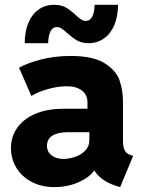

<svg xmlns="http://www.w3.org/2000/svg" viewBox="-20 -764 593 792"><path d="M25.4 -152.3Q24.9 -199.7 50.8 -236.6Q76.7 -273.4 125.7 -294.4Q174.8 -315.4 242.2 -315.4H340.8V-341.8Q340.8 -372.6 318.1 -390.4Q295.4 -408.2 254.9 -408.2Q219.2 -408.2 178 -396.7Q136.7 -385.3 109.4 -368.2L58.6 -484.4Q92.3 -503.9 149.2 -518.6Q206.1 -533.2 271.5 -533.2Q362.8 -533.2 410.4 -503.9Q458 -474.6 472.7 -433.6Q487.3 -392.6 487.3 -343.8V-185.5Q487.3 -158.2 494.1 -144.3Q501 -130.4 517.6 -125L529.3 -121.1L475.6 7.8L457 2Q424.3 -8.8 402.3 -25.1Q380.4 -41.5 369.6 -60.5H368.7Q347.7 -31.2 302.7 -11.7Q257.8 7.8 204.1 7.8Q151.9 7.8 111.1 -13.4Q70.3 -34.7 47.9 -71.3Q25.4 -107.9 25.4 -152.3ZM242.2 -108.4Q263.2 -108.4 287.8 -116.2Q312.5 -124 330.3 -141.4Q348.1 -158.7 348.6 -185.5V-218.8H260.7Q173.8 -217.8 173.8 -162.1Q173.8 -137.7 192.9 -123Q211.9 -108.4 242.2 -108.4ZM202.1 -744.1Q231.9 -744.1 251.5 -733.2Q271 -722.2 292 -702.1Q305.2 -689.9 314.5 -683.8Q323.7 -677.7 334 -677.7Q352.1 -678.2 361.1 -696.5Q370.1 -714.8 370.1 -744.1H466.8Q466.8 -697.3 451.9 -661.4Q437 -625.5 409.4 -605.7Q381.8 -585.9 345.7 -585.9Q317.4 -585.9 298.6 -596.7Q279.8 -607.4 257.8 -627Q243.7 -640.1 234.4 -646.2Q225.1 -652.3 213.9 -652.3Q196.8 -652.3 188 -634.3Q179.2 -616.2 178.7 -585.9H82Q82 -633.8 96.9 -669.4Q111.8 -705.1 139.2 -724.6Q166.5 -744.1 202.1 -744.1Z"/></svg>

Font: Reddit Sans Fudge ExtraBold
Style: Regular
Weight: 800
Designer: Stephen Hutchings
Foundry: Reddit
Version: Version 1.011